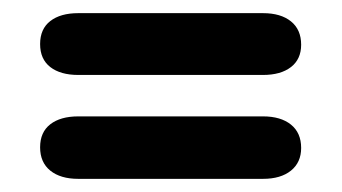

<svg xmlns="http://www.w3.org/2000/svg" viewBox="-20 -445 520 292"><path d="M99 -425Q72 -425 56.5 -413Q41 -401 41 -378Q41 -355 56.5 -343Q72 -331 99 -331H380Q407 -331 422.5 -343Q438 -355 438 -377Q438 -400 422.5 -412.5Q407 -425 380 -425ZM99 -268Q72 -268 56.5 -256Q41 -244 41 -221Q41 -198 56.5 -185.5Q72 -173 99 -173H380Q407 -173 422.5 -185.5Q438 -198 438 -220Q438 -243 422.5 -255.5Q407 -268 380 -268Z"/></svg>

Font: Beiruti
Style: Bold
Weight: 700
Designer: Arlette Boutros
Foundry: Boutros
Version: Version 1.41